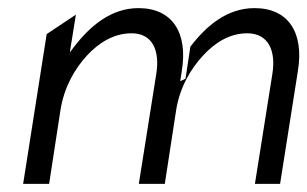

<svg xmlns="http://www.w3.org/2000/svg" viewBox="-20 -463 757 473"><path d="M101 -10 129 -192C138 -249 165 -295 195 -327C222 -356 259 -381 304 -381C357 -381 374 -337 365 -281L322 -10H386L414 -192C423 -249 451 -295 481 -327C508 -356 544 -381 589 -381C642 -381 660 -337 651 -281L608 -10H670L714 -289C729 -382 691 -443 607 -443C539 -443 488 -399 449 -348L437 -269L424 -263L428 -289C443 -382 405 -443 321 -443C253 -443 201 -398 162 -347L152 -334L167 -427L95 -379L37 -10Z"/></svg>

Font: Charger Pro
Style: LitNarObl
Weight: 300
Designer: Jasper
Foundry: Cannot Into Space Fonts
Version: Version 1.09